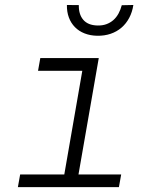

<svg xmlns="http://www.w3.org/2000/svg" viewBox="-20 -766 627 786"><path d="M145 -528.3H384.3L301.3 -51.8H476.1L466.8 0H53.2L62.5 -51.8H243.2L316.9 -476.1H135.7ZM525.9 -745.6Q521.5 -716.3 509 -692.9Q496.6 -669.4 477.3 -652.8Q458 -636.2 432.9 -627.7Q407.7 -619.1 377.9 -619.6Q349.6 -620.1 326.4 -629.2Q303.2 -638.2 286.9 -654.8Q270.5 -671.4 262 -694.3Q253.4 -717.3 253.9 -745.6L302.7 -745.1Q301.8 -707.5 320.8 -685.1Q339.8 -662.6 378.9 -661.6Q399.4 -661.1 415.5 -667Q431.6 -672.9 444.1 -683.8Q456.5 -694.8 465.1 -710.4Q473.6 -726.1 478.5 -744.6Z"/></svg>

Font: Roboto Mono Light
Style: Italic
Weight: 300
Designer: Google
Version: Version 2.000985; 2015; ttfautohint (v1.3)